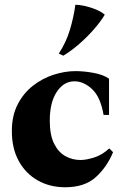

<svg xmlns="http://www.w3.org/2000/svg" viewBox="-20 -775 521 810"><path d="M255 15Q190 15 139 -14Q88 -43 59 -96Q30 -149 30 -222Q30 -287 54.5 -334.5Q79 -382 118.5 -413Q158 -444 205.5 -459.5Q253 -475 299 -475Q334 -475 375 -467.5Q416 -460 440 -443V-290H417Q404 -366 368.5 -399Q333 -432 294 -432Q249 -432 219.5 -387.5Q190 -343 190 -266Q190 -206 208 -169.5Q226 -133 255.5 -116.5Q285 -100 320 -100Q343 -100 377 -110.5Q411 -121 441 -149L457 -133Q431 -70 384 -27.5Q337 15 255 15ZM298 -755Q314 -755 337 -750Q360 -745 383.5 -735.5Q407 -726 422 -713Q404 -683 375 -650Q346 -617 313 -588.5Q280 -560 247 -540L228 -549Q259 -596 275 -649.5Q291 -703 298 -755Z"/></svg>

Font: Bona Nova SC
Style: Bold
Weight: 700
Designer: Mateusz Machalski
Foundry: Capitalics
Version: Version 4.001; ttfautohint (v1.8.4.7-5d5b)